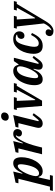

<svg xmlns="http://www.w3.org/2000/svg" viewBox="1162 -2052 1011 3557"><g transform="rotate(-90 1667.5 -273.5)"><path d="M-77 146H-12L134 -438H50L63 -491L268 -534L228 -366L238 -364Q254 -398 272 -429Q290 -460 312.5 -483.5Q335 -507 362 -520.5Q389 -534 422 -534Q482 -534 507.5 -493Q533 -452 533 -380Q533 -317 515 -248Q497 -179 463 -121Q429 -63 380.5 -25.5Q332 12 271 12Q189 12 170 -63H159L113 146H203L190 200H-91ZM236 -56Q277 -56 314 -97.5Q351 -139 376 -229Q381 -247 386 -269Q391 -291 394.5 -312.5Q398 -334 400.5 -354.5Q403 -375 403 -390Q403 -419 396.5 -434.5Q390 -450 370 -450Q353 -450 334.5 -437Q316 -424 298.5 -402.5Q281 -381 265 -353Q249 -325 235.5 -296Q222 -267 211.5 -238.5Q201 -210 196 -187L189 -162Q178 -114 188 -85Q198 -56 236 -56Z M697 -438H614L627 -491L832 -534L788 -360L799 -356Q834 -444 871.5 -489Q909 -534 967 -534Q1009 -534 1032 -512Q1055 -490 1055 -455Q1055 -423 1034 -397.5Q1013 -372 978 -372Q952 -372 934.5 -387Q917 -402 917 -426Q917 -440 923.5 -455Q930 -470 939 -479L932 -486Q910 -481 882 -443Q854 -405 824 -344Q801 -299 778.5 -234.5Q756 -170 739 -103L713 0H588Z M1161 12Q1138 12 1122 5.5Q1106 -1 1096 -11.5Q1086 -22 1081.5 -35Q1077 -48 1077 -62Q1077 -74 1079.5 -89Q1082 -104 1085 -115L1165 -438H1082L1095 -491L1315 -534L1200 -69L1218 -61L1315 -176L1348 -155L1287 -71Q1255 -24 1224 -6Q1193 12 1161 12ZM1277 -617Q1245 -617 1227.5 -634Q1210 -651 1210 -674Q1210 -686 1213 -698Q1220 -726 1242 -742.5Q1264 -759 1296 -759Q1328 -759 1345.5 -742Q1363 -725 1363 -702Q1363 -690 1360 -678Q1353 -650 1331 -633.5Q1309 -617 1277 -617Z M1446 -468H1408L1422 -522H1647L1633 -468H1577L1591 -127H1601L1784 -468H1732L1746 -522H1907L1893 -468H1855L1581 0H1483Z M1978 12Q1919 12 1893.5 -28.5Q1868 -69 1868 -141Q1868 -183 1876 -228.5Q1884 -274 1900 -317.5Q1916 -361 1938.5 -400.5Q1961 -440 1990 -469.5Q2019 -499 2054 -516.5Q2089 -534 2130 -534Q2175 -534 2204.5 -511.5Q2234 -489 2245 -436H2255L2314 -522H2376L2262 -69L2280 -61L2377 -176L2410 -155L2349 -71Q2317 -25 2288 -6.5Q2259 12 2230 12Q2208 12 2193.5 5.5Q2179 -1 2170.5 -11Q2162 -21 2158.5 -34Q2155 -47 2155 -60Q2155 -74 2158 -90Q2161 -106 2164 -117L2173 -156L2163 -158Q2147 -123 2128.5 -92Q2110 -61 2087.5 -38Q2065 -15 2038 -1.5Q2011 12 1978 12ZM2031 -72Q2057 -72 2084.5 -100Q2112 -128 2136 -169Q2160 -210 2178.5 -255Q2197 -300 2205 -335L2212 -360Q2223 -408 2213 -437Q2203 -466 2165 -466Q2124 -466 2087 -424.5Q2050 -383 2025 -293Q2020 -275 2015 -253Q2010 -231 2006 -209.5Q2002 -188 2000 -167.5Q1998 -147 1998 -132Q1998 -103 2004.5 -87.5Q2011 -72 2031 -72Z M2597 12Q2521 12 2485 -32Q2449 -76 2449 -156Q2449 -215 2465.5 -281.5Q2482 -348 2515.5 -404Q2549 -460 2600.5 -497Q2652 -534 2722 -534Q2790 -534 2827.5 -502Q2865 -470 2865 -422Q2865 -383 2843 -354.5Q2821 -326 2782 -326Q2753 -326 2739 -344.5Q2725 -363 2725 -386Q2725 -411 2744 -434.5Q2763 -458 2804 -461V-470Q2780 -488 2740 -488Q2719 -488 2701 -480.5Q2683 -473 2667 -453Q2651 -433 2636 -398Q2621 -363 2607 -308Q2594 -260 2586.5 -216Q2579 -172 2579 -142Q2579 -100 2595 -80.5Q2611 -61 2642 -61Q2687 -61 2725.5 -98Q2764 -135 2799 -204L2835 -187Q2812 -139 2788 -101.5Q2764 -64 2736 -39Q2708 -14 2674 -1Q2640 12 2597 12Z M2873 212Q2830 212 2803.5 192Q2777 172 2777 139Q2777 110 2795.5 88Q2814 66 2847 66Q2873 66 2888 80.5Q2903 95 2903 118Q2903 132 2897.5 146.5Q2892 161 2882 169L2889 174Q2921 162 2950.5 130Q2980 98 3012 35L2956 -468H2915L2929 -522H3153L3139 -468H3085L3106 -130H3116L3304 -468H3252L3266 -522H3426L3412 -468H3374L3055 64Q3005 147 2959.5 179.5Q2914 212 2873 212Z"/></g></svg>

Font: IBM Plex Serif SmBld
Style: Italic
Weight: 600
Italic angle: -14°
Designer: Mike Abbink, Paul van der Laan, Pieter van Rosmalen
Foundry: Bold Monday
Version: Version 3.001